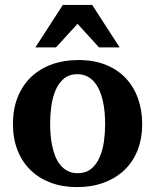

<svg xmlns="http://www.w3.org/2000/svg" viewBox="-20 -742 624 774"><path d="M403.8 -242.2Q403.8 -263.2 401.9 -286.4Q399.9 -309.6 395.3 -332Q390.6 -354.5 382.3 -374.5Q374 -394.5 361.6 -409.7Q349.1 -424.8 332 -433.8Q314.9 -442.9 292 -442.9Q258.3 -442.9 236.8 -424.3Q215.3 -405.8 203.4 -376.7Q191.4 -347.7 186.8 -313Q182.1 -278.3 182.1 -246.1Q182.1 -224.6 183.8 -201.2Q185.5 -177.7 190.2 -155.3Q194.8 -132.8 202.6 -112.8Q210.4 -92.8 222.9 -77.4Q235.4 -62 252.4 -53Q269.5 -43.9 293 -43.9Q327.1 -43.9 348.6 -62.3Q370.1 -80.6 382.3 -109.4Q394.5 -138.2 399.2 -173.3Q403.8 -208.5 403.8 -242.2ZM553.2 -241.2Q553.2 -185.1 535.4 -138.4Q517.6 -91.8 483.4 -58.3Q449.2 -24.9 400.1 -6.3Q351.1 12.2 289.1 12.2Q231.9 12.2 184.8 -5.4Q137.7 -22.9 103.8 -55.7Q69.8 -88.4 51 -135.5Q32.2 -182.6 32.2 -242.2Q32.2 -303.7 51.8 -351.6Q71.3 -399.4 106.2 -432.4Q141.1 -465.3 189.5 -482.7Q237.8 -500 295.9 -500Q357.9 -500 405.8 -481Q453.6 -461.9 486.3 -427.5Q519 -393.1 536.1 -345.7Q553.2 -298.3 553.2 -241.2ZM379.4 -550.8 292.5 -646 205.6 -550.8H122.6L233.4 -722.2H351.6L462.4 -550.8Z"/></svg>

Font: Charis SIL Viet
Style: Bold
Weight: 700
Foundry: SIL International
Version: Version 5.000